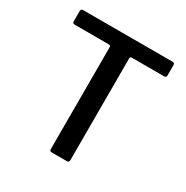

<svg xmlns="http://www.w3.org/2000/svg" viewBox="-169 -884 994 1025"><g transform="rotate(30 328.0 -371.0)"><path d="M39 -728Q39 -735 42.5 -738.5Q46 -742 54 -742H603Q611 -742 614 -738.5Q617 -735 617 -728V-664Q617 -652 603 -652H405Q394 -652 394 -643V-15Q394 0 381 0H287Q274 0 274 -14V-641Q274 -652 263 -652H53Q39 -652 39 -664Z"/></g></svg>

Font: Libre Franklin Thin Medium
Style: Regular
Weight: 500
Version: Version 3.000